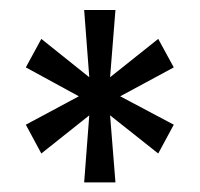

<svg xmlns="http://www.w3.org/2000/svg" viewBox="-20 -707 410 394"><path d="M152.7 -332.7 163.2 -470.3 64.8 -392 33 -451.1 141.8 -509.4 33 -568.7 64.8 -627.2 163.2 -548.5 152.7 -686.5H216.9L205.9 -548.5L304.7 -627.2L336.6 -568.7L226.7 -509.4L336.6 -451.1L304.7 -392L205.9 -470.3L216.9 -332.7Z"/></svg>

Font: Archivo SemiBold ExtraCondensed
Style: Regular
Weight: 600
Width: 2
Version: Version 2.001